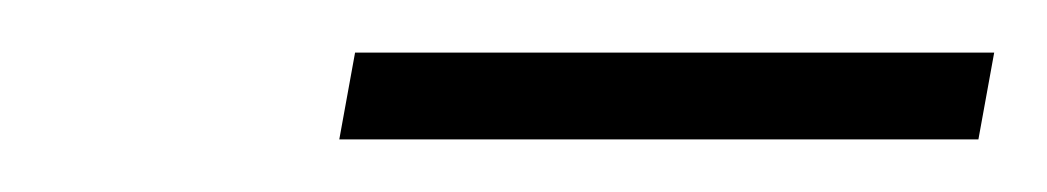

<svg xmlns="http://www.w3.org/2000/svg" viewBox="-20 -638 398 73"><path d="M115 -618H358L352 -585H109Z"/></svg>

Font: Chakra Petch ExtraLight
Style: Italic
Weight: 275
Italic angle: -10°
Designer: Katatrad Aksorn Co.,Ltd.
Foundry: Cadson Demak Co.,Ltd.
Version: Version 1.000; ttfautohint (v1.6)